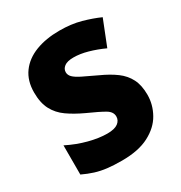

<svg xmlns="http://www.w3.org/2000/svg" viewBox="-172 -846 921 979"><g transform="rotate(-30 288.5 -357.0)"><path d="M543.9 -216.8Q543.9 -158.7 514.6 -106.7Q485.4 -54.7 423.6 -22.5Q361.8 9.8 264.2 9.8Q215.3 9.8 178.5 5.4Q141.6 1 109.9 -9Q78.1 -19 43.9 -35.2V-207Q102.1 -177.7 161.1 -162.4Q220.2 -147 268.1 -147Q311 -147 331.1 -161.9Q351.1 -176.8 351.1 -200.2Q351.1 -227.5 321.5 -245.1Q292 -262.7 222.2 -293.9Q169.4 -318.4 130.4 -345.9Q91.3 -373.5 70.1 -413.6Q48.8 -453.6 48.8 -515.1Q48.8 -584 82.8 -630.6Q116.7 -677.2 177.5 -700.7Q238.3 -724.1 317.9 -724.1Q387.7 -724.1 443.6 -708.5Q499.5 -692.9 543.9 -672.9L484.9 -523.9Q439 -544.9 394.5 -557.4Q350.1 -569.8 312 -569.8Q274.9 -569.8 257.6 -556.6Q240.2 -543.5 240.2 -523.9Q240.2 -507.3 253.2 -494.1Q266.1 -481 296.6 -465.6Q327.1 -450.2 379.9 -425.8Q432.1 -402.3 468.8 -375.2Q505.4 -348.1 524.7 -310.3Q543.9 -272.5 543.9 -216.8Z"/></g></svg>

Font: Open Sans ExtraBold
Style: Regular
Weight: 800
Designer: Monotype Design Team
Foundry: Monotype Imaging Inc.
Version: Version 3.003; ttfautohint (v1.8.4)